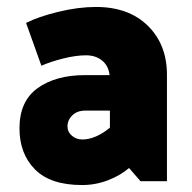

<svg xmlns="http://www.w3.org/2000/svg" viewBox="-20 -521 553 552"><path d="M217 -120Q236 -120 256.5 -129Q277 -138 296 -154V-203H225Q202 -203 188 -189.5Q174 -176 174 -157Q174 -142 186.5 -131Q199 -120 217 -120ZM256 -501Q350 -501 405 -447Q460 -393 460 -306V0H384L351 -38Q327 -17 291 -3Q255 11 216 11Q125 11 80.5 -34Q36 -79 36 -152Q36 -230 88 -267.5Q140 -305 224 -305H295Q292 -332 273.5 -347Q255 -362 227 -362Q199 -362 162.5 -353Q126 -344 99 -332L55 -455Q90 -473 147.5 -487Q205 -501 256 -501Z"/></svg>

Font: Palanquin Dark SemiBold
Style: Regular
Weight: 600
Designer: Pria Ravichandran
Version: Version 1.001